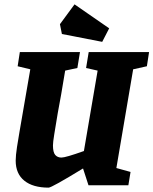

<svg xmlns="http://www.w3.org/2000/svg" viewBox="-20 -850 704 881"><path d="M591 -532 514 -79 579 -61 569 0H386L361 -77Q217 11 203 11Q131 11 91.5 -21Q52 -53 52 -113Q52 -136 58 -175.5Q64 -215 91 -370L119 -532L61 -546L71 -611H347L335 -538L279 -526Q259 -403 245 -331Q235 -271 229 -234Q223 -197 223 -183Q223 -151 233.5 -139Q244 -127 262 -127Q281 -127 365 -157L428 -526L375 -538L387 -611H664L654 -546ZM264 -694 255 -739 322 -830 481 -720 449 -658Z"/></svg>

Font: Grenze ExtraBold
Style: Italic
Weight: 800
Italic angle: -10°
Designer: Renata Polastri
Foundry: Omnibus-Type
Version: Version 1.002; ttfautohint (v1.8)